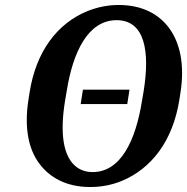

<svg xmlns="http://www.w3.org/2000/svg" viewBox="-20 -741 751 771"><path d="M94 -339C77 -229 94 -142 138 -84C178 -30 244 10 342 10C387 10 428 2 468 -14C589 -64 674 -176 700 -339L705 -371C722 -481 703 -568 660 -627C621 -681 555 -721 457 -721C412 -721 370 -712 330 -696C209 -646 125 -534 99 -371ZM241 -335 248 -376C273 -533 334 -660 448 -660C563 -660 582 -533 557 -376L550 -335C525 -179 466 -50 352 -50C327 -50 306 -57 289 -69C231 -111 221 -211 241 -335ZM304 -323H491L500 -381H313Z"/></svg>

Font: Aerodynamic
Style: Obl
Weight: 500
Designer: Google
Version: Version 2.000980; 2014